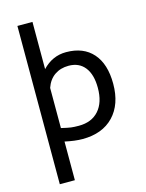

<svg xmlns="http://www.w3.org/2000/svg" viewBox="-142 -834 877 1155"><g transform="rotate(-15 296.5 -257.0)"><path d="M549.8 -265.1Q549.8 -137.2 480 -64.2Q410.2 8.8 286.1 8.8Q239.3 8.8 176.8 -4.9V235.8H83V-750H176.8V-456.1Q238.8 -522 324.2 -522Q432.1 -522 491 -455.1Q549.8 -388.2 549.8 -265.1ZM454.1 -265.1Q454.1 -348.1 418.5 -393.6Q382.8 -439 317.9 -439Q267.1 -439 230.5 -413.6Q193.8 -388.2 176.8 -338.9V-88.9Q217.8 -79.1 236.8 -76.7Q255.9 -74.2 285.2 -74.2Q365.2 -74.2 409.7 -124.5Q454.1 -174.8 454.1 -265.1Z"/></g></svg>

Font: Sarala
Style: Regular
Weight: 400
Designer: Andres Torresi
Foundry: Huerta Tipografica
Version: Version 1.004;PS 001.003;hotconv 1.0.70;makeotf.lib2.5.58329